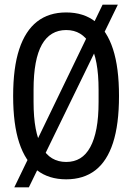

<svg xmlns="http://www.w3.org/2000/svg" viewBox="-20 -752 563 818"><path d="M262 12Q188 12 138 -26.5Q88 -65 62 -143.5Q36 -222 36 -343Q36 -464 62 -542.5Q88 -621 138 -660Q188 -699 262 -699Q336 -699 386 -660Q436 -621 461.5 -542.5Q487 -464 487 -343Q487 -222 461.5 -143.5Q436 -65 386 -26.5Q336 12 262 12ZM262 -62Q296 -62 321.5 -77.5Q347 -93 364.5 -125Q382 -157 391 -204.5Q400 -252 400 -318V-370Q400 -435 391 -483Q382 -531 364.5 -562Q347 -593 321.5 -608.5Q296 -624 262 -624Q228 -624 202 -608.5Q176 -593 158.5 -562Q141 -531 132 -483Q123 -435 123 -370V-318Q123 -252 132 -204.5Q141 -157 158.5 -125Q176 -93 202 -77.5Q228 -62 262 -62ZM41 46 417 -732H482L103 46Z"/></svg>

Font: Archivo ExtraCondensed
Style: Regular
Weight: 400
Width: 2
Designer: Hector Gatti
Foundry: Omnibus-Type
Version: Version 2.001